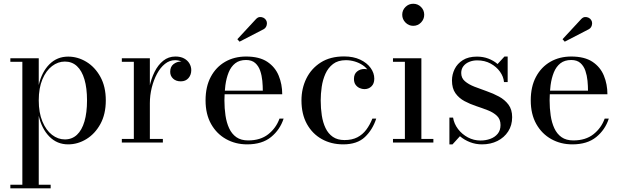

<svg xmlns="http://www.w3.org/2000/svg" viewBox="-20 -778 3389 1048"><path d="M36.5 250V230.5H102V-440.5H36.5V-460H191.5V-314Q208 -385.5 249.8 -427.2Q291.5 -469 352 -469Q404.5 -469 451.5 -440.5Q498.5 -412 528 -358.5Q557.5 -305 557.5 -230Q557.5 -155 528 -101.2Q498.5 -47.5 451.5 -18.8Q404.5 10 352 10Q291.5 10 249.8 -32.2Q208 -74.5 191.5 -145.5V230.5H256.5V250ZM334 -17Q373 -17 400 -42.2Q427 -67.5 441 -115.2Q455 -163 455 -230Q455 -297 441 -344.5Q427 -392 400 -417Q373 -442 334 -442Q296.5 -442 264 -417.2Q231.5 -392.5 211.5 -345Q191.5 -297.5 191.5 -230Q191.5 -162.5 211.5 -114.8Q231.5 -67 264 -42Q296.5 -17 334 -17Z M786.5 -214.5Q786.5 -258.5 795.8 -303.2Q805 -348 823.8 -385.8Q842.5 -423.5 871 -446.5Q899.5 -469.5 937.5 -469.5Q965.5 -469.5 984.8 -459Q1004 -448.5 1014 -431.5Q1024 -414.5 1024 -395Q1024 -369.5 1008.8 -351.8Q993.5 -334 967 -334Q940.5 -334 924.8 -348.8Q909 -363.5 909 -386Q909 -414 927.2 -428Q945.5 -442 967 -442Q982.5 -442 995.2 -436Q1008 -430 1015.5 -419.2Q1023 -408.5 1023 -395H1003.5Q1003.5 -410.5 994.2 -422.8Q985 -435 969.5 -442.2Q954 -449.5 935.5 -449.5Q905.5 -449.5 880.2 -429.2Q855 -409 836.8 -374.8Q818.5 -340.5 808.2 -299Q798 -257.5 798 -214.5ZM798 -460V-19.5H869V0H645V-19.5H710.5V-440.5H645V-460Z M1329 10Q1265.5 10 1214 -18.8Q1162.5 -47.5 1132.2 -101.2Q1102 -155 1102 -230Q1102 -305 1130.5 -358.5Q1159 -412 1209 -440.8Q1259 -469.5 1323 -469.5Q1395.5 -469.5 1438.8 -440.8Q1482 -412 1501.2 -365Q1520.5 -318 1520.5 -263.5H1169.5V-283H1414.5Q1414.5 -308 1411.8 -337Q1409 -366 1400.2 -391.8Q1391.5 -417.5 1373 -434Q1354.5 -450.5 1323 -450.5Q1287 -450.5 1264 -432.5Q1241 -414.5 1228.2 -383.2Q1215.5 -352 1210.2 -312.5Q1205 -273 1205 -230Q1205 -187 1210.8 -147.8Q1216.5 -108.5 1230.8 -77.8Q1245 -47 1270.2 -29.2Q1295.5 -11.5 1334.5 -11.5Q1401.5 -11.5 1444.2 -45.2Q1487 -79 1505.5 -130.5H1528Q1508.5 -70 1459.5 -30Q1410.5 10 1329 10ZM1287.5 -550.5 1275.5 -564 1376.5 -673Q1386.5 -684 1397.5 -685Q1408.5 -686 1418.2 -681Q1428 -676 1432.5 -667.5Q1437.5 -659.5 1437 -649.5Q1436.5 -639.5 1432 -631.2Q1427.5 -623 1419 -618.5Z M1853.5 10Q1788 10 1736.5 -18.8Q1685 -47.5 1655.2 -101.2Q1625.5 -155 1625.5 -230Q1625.5 -295 1652.2 -349.5Q1679 -404 1730.8 -437Q1782.5 -470 1858 -470Q1909 -470 1946 -452.5Q1983 -435 2003 -407.2Q2023 -379.5 2023 -348.5Q2023 -321.5 2007.5 -306.5Q1992 -291.5 1969 -291.5Q1956.5 -291.5 1943.2 -297.2Q1930 -303 1921 -315.2Q1912 -327.5 1912 -347.5Q1912 -374 1929 -387.8Q1946 -401.5 1969 -401.5Q1990.5 -401.5 2006.2 -388.2Q2022 -375 2022 -348.5H2003Q2003 -372 1991.2 -390.5Q1979.5 -409 1959.8 -422.2Q1940 -435.5 1916 -442.5Q1892 -449.5 1868 -449.5Q1825 -449.5 1798 -428.8Q1771 -408 1756.2 -375Q1741.5 -342 1736 -303.8Q1730.5 -265.5 1730.5 -230Q1730.5 -187 1736.5 -148Q1742.5 -109 1757 -78.8Q1771.5 -48.5 1796.8 -31Q1822 -13.5 1860.5 -13.5Q1901.5 -13.5 1930.5 -28.5Q1959.5 -43.5 1979.2 -70Q1999 -96.5 2012.5 -130.5H2033.5Q2014 -70 1971.8 -30Q1929.5 10 1853.5 10Z M2235.5 -637Q2211 -637 2193.2 -655Q2175.5 -673 2175.5 -697.5Q2175.5 -722.5 2193.2 -740Q2211 -757.5 2235.5 -757.5Q2260.5 -757.5 2278 -740Q2295.5 -722.5 2295.5 -697.5Q2295.5 -673 2278 -655Q2260.5 -637 2235.5 -637ZM2280 -460V-19.5H2345.5V0H2125V-19.5H2190V-440.5H2125V-460Z M2433 10V-136H2453Q2458.5 -102 2480.2 -73.5Q2502 -45 2534 -28Q2566 -11 2603 -11Q2631 -11 2656 -20Q2681 -29 2696.5 -47.8Q2712 -66.5 2712 -95.5Q2712 -127 2692.8 -145.5Q2673.5 -164 2643.5 -175.8Q2613.5 -187.5 2579.5 -198.8Q2545.5 -210 2515.5 -226Q2485.5 -242 2466.2 -268.8Q2447 -295.5 2447 -339Q2447 -371 2461.5 -400.8Q2476 -430.5 2506.2 -449.8Q2536.5 -469 2583.5 -469Q2617.5 -469 2646 -458Q2674.5 -447 2696 -428.5L2733.5 -469.5H2751V-330H2731Q2728.5 -359.5 2709.2 -386.5Q2690 -413.5 2658 -431Q2626 -448.5 2584.5 -448.5Q2561 -448.5 2541 -440.2Q2521 -432 2509.2 -416.5Q2497.5 -401 2497.5 -379.5Q2497.5 -352 2517.5 -334.8Q2537.5 -317.5 2569.2 -305Q2601 -292.5 2636.5 -280.2Q2672 -268 2703.8 -250.8Q2735.5 -233.5 2755.5 -206.8Q2775.5 -180 2775.5 -138.5Q2775.5 -94 2753.8 -60.5Q2732 -27 2695 -8.5Q2658 10 2611 10Q2576.5 10 2545.5 -2Q2514.5 -14 2490.5 -34.5L2450 10Z M3104 10Q3040.5 10 2989 -18.8Q2937.5 -47.5 2907.2 -101.2Q2877 -155 2877 -230Q2877 -305 2905.5 -358.5Q2934 -412 2984 -440.8Q3034 -469.5 3098 -469.5Q3170.5 -469.5 3213.8 -440.8Q3257 -412 3276.2 -365Q3295.5 -318 3295.5 -263.5H2944.5V-283H3189.5Q3189.5 -308 3186.8 -337Q3184 -366 3175.2 -391.8Q3166.5 -417.5 3148 -434Q3129.5 -450.5 3098 -450.5Q3062 -450.5 3039 -432.5Q3016 -414.5 3003.2 -383.2Q2990.5 -352 2985.2 -312.5Q2980 -273 2980 -230Q2980 -187 2985.8 -147.8Q2991.5 -108.5 3005.8 -77.8Q3020 -47 3045.2 -29.2Q3070.5 -11.5 3109.5 -11.5Q3176.5 -11.5 3219.2 -45.2Q3262 -79 3280.5 -130.5H3303Q3283.5 -70 3234.5 -30Q3185.5 10 3104 10ZM3062.5 -550.5 3050.5 -564 3151.5 -673Q3161.5 -684 3172.5 -685Q3183.5 -686 3193.2 -681Q3203 -676 3207.5 -667.5Q3212.5 -659.5 3212 -649.5Q3211.5 -639.5 3207 -631.2Q3202.5 -623 3194 -618.5Z"/></svg>

Font: Bodoni Moda
Style: Regular
Weight: 400
Designer: Owen Earl
Foundry: indestructible type
Version: Version 2.005